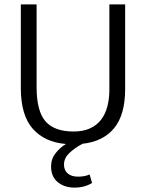

<svg xmlns="http://www.w3.org/2000/svg" viewBox="-20 -650 666 876"><path d="M75 -630H147V-253Q147 -143 187.5 -96.5Q228 -50 316 -50Q359 -50 390 -64Q421 -78 440.5 -103Q460 -128 469.5 -163Q479 -198 479 -241V-630H551V-244Q551 -126 500.5 -65Q450 -4 356 6Q318 27 295 49.5Q272 72 272 101Q272 127 289 141.5Q306 156 336 156Q367 156 389 146L400 185Q365 206 320 206Q274 206 243.5 181Q213 156 213 109Q213 75 234 48.5Q255 22 281 7Q184 -1 129.5 -62.5Q75 -124 75 -249Z"/></svg>

Font: Ek Mukta Light
Style: Regular
Weight: 300
Designer: Girish Dalvi and Yashodeep Gholap
Foundry: Ek Type
Version: Version 2.538;PS 1.002;hotconv 16.6.51;makeotf.lib2.5.65220;